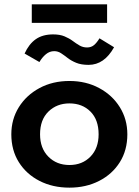

<svg xmlns="http://www.w3.org/2000/svg" viewBox="-20 -851 640 882"><path d="M299 11Q222 11 161.5 -20Q101 -51 66.5 -106Q32 -161 32 -234Q32 -303 66.5 -358.5Q101 -414 161.5 -446.5Q222 -479 299 -479Q375 -479 435.5 -446.5Q496 -414 530.5 -358.5Q565 -303 565 -234Q565 -161 530.5 -106Q496 -51 435.5 -20Q375 11 299 11ZM299 -93Q358 -93 395.5 -131.5Q433 -170 433 -234Q433 -301 395.5 -338.5Q358 -376 299 -376Q241 -376 202.5 -338.5Q164 -301 164 -234Q164 -170 202 -131.5Q240 -93 299 -93ZM437 -675 504 -634Q459 -553 387 -553Q353 -553 330 -562.5Q307 -572 291 -584.5Q275 -597 260.5 -606.5Q246 -616 229 -616Q208 -616 191 -602Q174 -588 161 -566L93 -605Q113 -649 144.5 -671Q176 -693 224 -693Q255 -693 276.5 -684Q298 -675 314 -663Q330 -651 345.5 -642Q361 -633 380 -633Q399 -633 412 -644Q425 -655 437 -675ZM126 -746V-831H472V-746Z"/></svg>

Font: Inconsolata Expanded ExtraBold
Style: Regular
Weight: 800
Width: 7
Monospace: yes
Designer: Raph Levien, Cyreal, Brenton Simpson
Foundry: Raph Levien, Cyreal, Google
Version: Version 3.001; ttfautohint (v1.8.2.53-6de2)